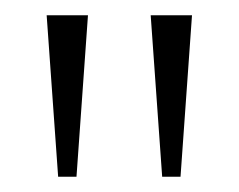

<svg xmlns="http://www.w3.org/2000/svg" viewBox="-20 -734 312 251"><path d="M192 -503 177 -714H231L216 -503ZM56 -503 41 -714H95L80 -503Z"/></svg>

Font: Noto Serif Bengali Condensed ExtraLight
Style: Regular
Weight: 200
Width: 3
Designer: Juan Bruce, Universal Thirst, Indian Type Foundry and the Monotype Design Team.
Foundry: Monotype Imaging Inc.
Version: Version 2.003; ttfautohint (v1.8.4.7-5d5b)